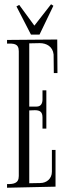

<svg xmlns="http://www.w3.org/2000/svg" viewBox="-20 -882 314 899"><path d="M117 -679C133 -679 150 -680 166 -680C198 -680 227 -664 231 -627L232 -540H249L248 -697L13 -695V-678C42 -678 68 -680 68 -642V-58C68 -22 42 -20 13 -20V-3L240 -8V-180H223V-78C223 -46 199 -25 168 -25L117 -24V-365C127 -365 138 -366 143 -366C167 -366 179 -358 179 -332V-280H197V-459H179V-416C179 -399 172 -383 152 -383H117ZM230 -855 219 -862 141 -762 70 -859 57 -852 125 -720H165Z"/></svg>

Font: Bigelow Rules
Style: Regular
Weight: 400
Designer: Astigmatic (AOETI)
Foundry: Astigmatic (AOETI)
Version: Version 1.000